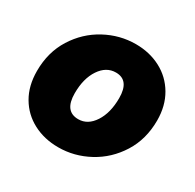

<svg xmlns="http://www.w3.org/2000/svg" viewBox="-130 -710 882 867"><g transform="rotate(30 310.5 -276.5)"><path d="M17 -238Q17 -336 64 -410.5Q111 -485 186 -525.5Q261 -566 344 -566Q416 -566 474 -535.5Q532 -505 565.5 -448Q599 -391 599 -315Q599 -217 552 -142.5Q505 -68 430 -27.5Q355 13 272 13Q199 13 141 -17.5Q83 -48 50 -104.5Q17 -161 17 -238ZM400 -317Q400 -410 330 -410Q280 -410 247.5 -361.5Q215 -313 215 -236Q215 -142 287 -142Q336 -142 368 -191Q400 -240 400 -317Z"/></g></svg>

Font: Nebula Sans Black
Style: Regular
Weight: 900
Italic angle: -9°
Designer: Paul D. Hunt for Adobe (as Source Sans)
Foundry: Nebula Entertainment & Broadcasting LLC
Version: Version 1.010